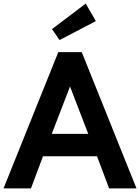

<svg xmlns="http://www.w3.org/2000/svg" viewBox="-40 -1037 772 1057"><path d="M-20.5 0 280.9 -750H410L711.4 0H560.5L494.1 -176.8H196.8L130.5 0ZM345.5 -560.9 245 -300H445.9ZM287.7 -816.4 246.4 -876.8 431.8 -1017.3 487.7 -920.9Z"/></svg>

Font: Spartan MB
Style: Bold
Weight: 700
Designer: Matt Bailey, Mirko Velimirovic
Foundry: Matt Bailey
Version: Version 1.005